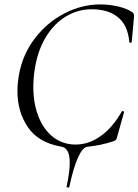

<svg xmlns="http://www.w3.org/2000/svg" viewBox="-20 -656 627 870"><path d="M288 194Q286 194 283.5 192.5Q281 191 282 189Q296 122 296 81Q296 12 255 8Q154 -10 106.5 -79.5Q59 -149 59 -244Q59 -276 66 -318Q83 -411 139 -483.5Q195 -556 273.5 -596Q352 -636 434 -636Q476 -636 516 -626.5Q556 -617 579 -601Q585 -596 586.5 -592Q588 -588 587 -577L577 -466Q576 -462 571 -462Q566 -462 566 -466Q559 -542 514.5 -578Q470 -614 396 -614Q332 -614 278 -581Q224 -548 187.5 -487.5Q151 -427 138 -346Q131 -305 131 -262Q131 -187 154.5 -127.5Q178 -68 221.5 -34.5Q265 -1 323 -1Q381 -1 435 -38.5Q489 -76 532 -151Q534 -153 535 -153Q538 -153 540.5 -151Q543 -149 542 -147L512 -40Q509 -27 506 -23Q503 -19 494 -16Q437 3 376 9Q355 11 334 56.5Q313 102 294 191Q294 194 288 194Z"/></svg>

Font: Cormorant Infant
Style: Italic
Weight: 400
Italic angle: -10°
Designer: Christian Thalmann (Catharsis Fonts)
Foundry: Catharsis Fonts
Version: Version 4.000